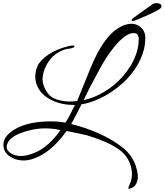

<svg xmlns="http://www.w3.org/2000/svg" viewBox="-20 -869 1060 1237"><path d="M916 -617Q916 -557 885.5 -488.5Q855 -420 797 -359Q768 -329 733.5 -302.5Q699 -276 661.5 -254.5Q624 -233 584 -218Q544 -203 505 -197Q491 -168 474.5 -136.5Q458 -105 439 -70Q638 -20 767 79Q833 130 856 204Q874 261 865 295Q856 329 833 340Q823 343 816.5 346Q810 349 808 347Q806 345 808 337.5Q810 330 818 312Q826 296 829 271.5Q832 247 827 219Q822 191 807 162Q792 133 764 108Q728 76 658 45Q590 17 541 3Q516 -3 483.5 -10Q451 -17 409 -25Q322 95 232 138Q177 165 134.5 165Q92 165 59 148Q2 120 2 63Q2 7 77 -37Q163 -87 307 -87Q333 -87 356.5 -85Q380 -83 401 -79Q411 -92 426 -120Q441 -148 463 -193H452Q389 -193 335 -214Q281 -235 249 -270Q207 -318 207 -377Q207 -408 222 -444Q238 -480 291.5 -517Q345 -554 427 -573Q440 -576 449 -576Q458 -576 460 -571Q462 -566 452 -562Q442 -558 429 -556Q388 -552 350 -528Q285 -486 260 -401Q257 -387 255 -372.5Q253 -358 255.5 -341.5Q258 -325 266 -305.5Q274 -286 291 -264Q314 -237 353 -226Q393 -215 422.5 -215Q452 -215 477 -218L561 -425Q653 -654 771 -703Q800 -716 830 -716Q845 -716 859.5 -710Q874 -704 886 -694Q898 -684 905.5 -670.5Q913 -657 915 -642Q916 -636 916 -630Q916 -624 916 -617ZM874 -621Q872 -656 839 -656Q790 -656 716 -567Q660 -499 605 -392Q582 -350 560.5 -308.5Q539 -267 519 -224Q607 -243 690 -303Q772 -363 823 -448Q874 -533 874 -621ZM370 -31Q321 -42 269 -42Q217 -42 162 -27Q46 3 27 58Q23 67 23 77Q23 90 31 101Q39 112 51.5 119.5Q64 127 80.5 131.5Q97 136 114 136Q159 136 216 110Q300 69 370 -31ZM834 -733Q833 -733 830.5 -734.5Q828 -736 828 -739Q828 -740 828 -741.5Q828 -743 830 -745.5Q832 -748 838.5 -753Q845 -758 858 -767Q871 -777 886 -787.5Q901 -798 915 -808Q929 -818 940.5 -826Q952 -834 959 -839Q973 -849 986.5 -849Q1000 -849 1008 -845Q1020 -840 1020 -832.5Q1020 -825 1017 -819Q1012 -808 928 -770Q847 -733 834 -733Z"/></svg>

Font: #9Slide05 Great Vibes
Style: Regular
Weight: 400
Designer: Robert E. Leuschke
Foundry: Robert E. Leuschke
Version: Version 1.001